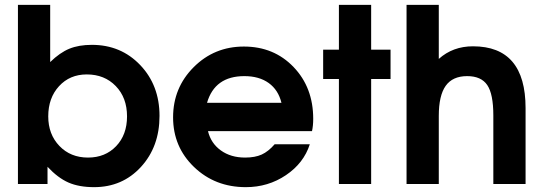

<svg xmlns="http://www.w3.org/2000/svg" viewBox="-20 -759 2240 792"><path d="M54 0V-739H187V-503Q227 -542 266 -558Q305 -574 359 -574Q479 -574 558.5 -490.5Q638 -407 638 -281Q638 -154 561.5 -70.5Q485 13 368 13Q306 13 262.5 -6Q219 -25 176 -71V0ZM343 -109Q414 -109 459 -156Q504 -203 504 -279Q504 -356 457.5 -404Q411 -452 338 -452Q268 -452 223.5 -403.5Q179 -355 179 -279Q179 -205 225 -157Q271 -109 343 -109Z M1113 -164H1258Q1233 -86 1159.5 -36.5Q1086 13 994 13Q867 13 780.5 -70Q694 -153 694 -275Q694 -397 779 -482Q864 -567 986 -567Q1110 -567 1191 -482.5Q1272 -398 1272 -269Q1272 -240 1267 -218H838Q850 -168 891 -138.5Q932 -109 991 -109Q1032 -109 1059.5 -121.5Q1087 -134 1113 -164ZM834 -335H1141Q1128 -388 1088.5 -416.5Q1049 -445 988 -445Q866 -445 834 -335Z M1378 0V-433H1313V-554H1378V-739H1511V-554H1591V-433H1511V0Z M1657 0V-739H1790V-516Q1848 -568 1931 -568Q2148 -568 2148 -313V0H2015V-283Q2015 -371 1990 -408Q1965 -445 1907 -445Q1847 -445 1818.5 -405Q1790 -365 1790 -281V0Z"/></svg>

Font: Involve
Style: Bold
Weight: 700
Designer: Stefan Peev
Foundry: Context Ltd.
Version: Version 1.001